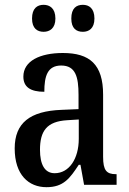

<svg xmlns="http://www.w3.org/2000/svg" viewBox="-20 -767 537 797"><path d="M324 -635C349 -635 372 -649 372 -690C372 -733 349 -747 324 -747C297 -747 276 -733 276 -690C276 -649 297 -635 324 -635ZM161 -635C186 -635 210 -649 210 -690C210 -733 186 -747 161 -747C135 -747 113 -733 113 -690C113 -649 135 -635 161 -635ZM173 10C244 10 270 -27 307 -83H314L329 0H464V-44H461C422 -44 408 -60 408 -116V-374C408 -500 352 -547 241 -547C146 -547 77 -514 77 -449C77 -406 106 -386 164 -386C164 -451 177 -495 234 -495C294 -495 306 -447 306 -373V-314L235 -311C105 -306 41 -257 41 -151C41 -41 99 10 173 10ZM207 -48C165 -48 146 -85 146 -145C146 -223 174 -263 259 -268L307 -271V-191C307 -108 267 -48 207 -48Z"/></svg>

Font: Noto Serif Sinhala Condensed Medium
Style: Regular
Weight: 500
Width: 3
Designer: Jelle Bosma - Monotype Design Team
Foundry: Monotype Imaging Inc.
Version: Version 2.007